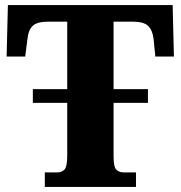

<svg xmlns="http://www.w3.org/2000/svg" viewBox="-20 -734 709 754"><path d="M156 0V-57H205Q223 -57 233.5 -68.5Q244 -80 244 -122V-330H109V-384H244V-649H170Q125 -649 108 -632Q91 -615 88 -582L79 -512H6L11 -714H658L663 -512H590L583 -582Q579 -615 562 -632Q545 -649 500 -649H426V-384H561V-330H426V-120Q426 -78 437 -67.5Q448 -57 465 -57H514V0Z"/></svg>

Font: Noto Serif ExtraBold
Style: Regular
Weight: 800
Designer: Monotype Design Team
Foundry: Monotype Imaging Inc.
Version: Version 2.014